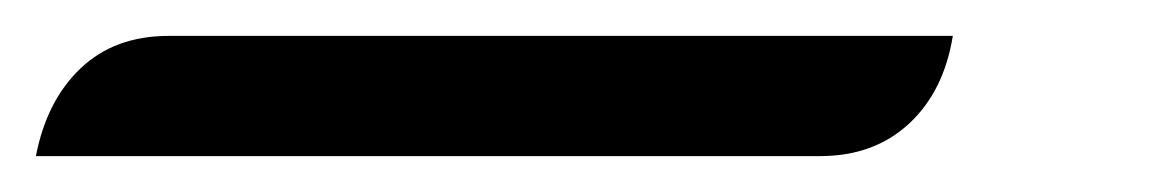

<svg xmlns="http://www.w3.org/2000/svg" viewBox="-39 38 655 107"><path d="M55 58H492Q487 89 467.5 107Q448 125 418 125H-19Q-13 94 6 76Q25 58 55 58Z"/></svg>

Font: K2D Light
Style: Italic
Weight: 300
Italic angle: -10°
Designer: Katatrad Aksorn Co.,Ltd.
Foundry: Cadson Demak Co.,Ltd.
Version: Version 1.000; ttfautohint (v1.6)